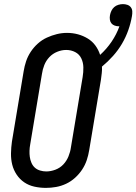

<svg xmlns="http://www.w3.org/2000/svg" viewBox="-20 -906 664 934"><path d="M203 8Q175 8 147.5 2Q120 -4 98 -19Q76 -34 61 -56.5Q46 -79 39.5 -105Q33 -131 33.5 -160Q34 -189 38 -217L95 -559Q99 -584 107 -608Q115 -632 129.5 -654Q144 -676 164 -694Q184 -712 208 -723Q232 -734 256.5 -740Q281 -746 306 -746Q334 -746 359.5 -739Q385 -732 407 -718.5Q429 -705 444 -684.5Q459 -664 467 -639Q499 -668 523 -703.5Q547 -739 561 -778Q560 -778 559.5 -778Q559 -778 559 -778Q548 -778 538 -781.5Q528 -785 522 -792.5Q516 -800 514.5 -810.5Q513 -821 515 -832Q515 -832 515 -832Q515 -832 515 -832Q515 -832 515 -832Q515 -832 515 -832Q517 -843 522 -853.5Q527 -864 535.5 -871.5Q544 -879 555.5 -882.5Q567 -886 578 -886Q578 -886 578 -886Q578 -886 578 -886Q589 -886 599.5 -882.5Q610 -879 616.5 -870.5Q623 -862 623.5 -850.5Q624 -839 622 -828Q616 -793 604 -759Q592 -725 573.5 -693.5Q555 -662 530 -634Q505 -606 476 -582Q477 -566 475 -550Q473 -534 471 -518L414 -176Q410 -151 402 -127Q394 -103 379.5 -81Q365 -59 345 -41Q325 -23 301.5 -12Q278 -1 253 3.5Q228 8 203 8ZM205 -72Q227 -72 249.5 -80.5Q272 -89 288 -106Q304 -123 313 -145Q322 -167 325 -189L382 -531Q386 -555 385.5 -578.5Q385 -602 375.5 -622Q366 -642 346 -652.5Q326 -663 302 -663Q280 -663 258 -654Q236 -645 220 -628Q204 -611 195.5 -589.5Q187 -568 184 -546L127 -204Q124 -188 123.5 -172.5Q123 -157 125 -142.5Q127 -128 133 -114Q139 -100 149.5 -90.5Q160 -81 175 -76.5Q190 -72 205 -72Z"/></svg>

Font: Iosevka Slab Medium Oblique
Style: Regular
Weight: 500
Italic angle: -9°
Monospace: yes
Designer: Belleve Invis
Foundry: Belleve Invis
Version: Version 11.1.1; ttfautohint (v1.8.3)